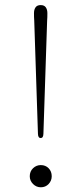

<svg xmlns="http://www.w3.org/2000/svg" viewBox="-20 -750 328 774"><path d="M144 -729.5Q158.5 -729.5 164.8 -720.2Q171 -711 171 -697Q171 -689 170.8 -681.2Q170.5 -673.5 170 -667L155 -210.5Q154.5 -193.5 144 -193.5Q133.5 -193.5 133 -210.5L118 -667Q117.5 -673.5 117.2 -681.2Q117 -689 117 -697Q117 -711 123.2 -720.2Q129.5 -729.5 144 -729.5ZM144.5 5Q126.5 5 113.2 -8.2Q100 -21.5 100 -39.5Q100 -59 113.2 -71.8Q126.5 -84.5 144.5 -84.5Q163.5 -84.5 176 -71.8Q188.5 -59 188.5 -39.5Q188.5 -21.5 176 -8.2Q163.5 5 144.5 5Z"/></svg>

Font: Fraunces 9pt Thin
Style: Regular
Weight: 100
Version: Version 1.000;[b76b70a41]